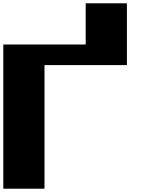

<svg xmlns="http://www.w3.org/2000/svg" viewBox="-20 -1145 915 1165"><path d="M0 0H250V-750H750V-1125H500V-875H0Z"/></svg>

Font: Faithful 32x
Style: Bold
Weight: 400
Foundry: Faithful Resource Pack
Version: Version 1.0; January 27, 2023